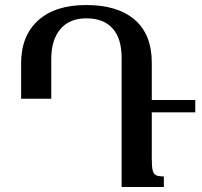

<svg xmlns="http://www.w3.org/2000/svg" viewBox="-20 -744 804 764"><path d="M584 -297V-112Q584 -80 587.5 -66Q591 -52 600.5 -47Q610 -42 632 -42V0H464V-513Q464 -591 428 -631Q392 -671 324 -671Q256 -671 220 -628Q184 -585 184 -510V-351H64V-492Q64 -601 131.5 -662.5Q199 -724 323 -724Q448 -724 516 -665.5Q584 -607 584 -494V-346H757V-297Z"/></svg>

Font: Noto Serif Armenian Medium
Style: Regular
Weight: 500
Designer: Monotype Design team
Foundry: Monotype Imaging Inc.
Version: Version 1.000